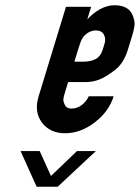

<svg xmlns="http://www.w3.org/2000/svg" viewBox="-20 -706 533 732"><path d="M491.2 -630C484 -667.3 459.3 -686 417.3 -686C398.7 -686 380.4 -681.2 362.4 -671.5C344.5 -661.8 327.9 -648.7 312.8 -632L327.5 -680H231.5L127.3 -339C115.2 -299.7 119.4 -266.3 139.7 -239C160 -211.7 189.5 -198 228.1 -198C267.5 -198 305.2 -211.8 341.3 -239.5C377.5 -267.2 401.4 -300.3 413.3 -339H318.3C312 -325 302.8 -313.7 290.9 -305C278.9 -296.3 266.2 -292 252.9 -292C240.2 -292 231.6 -296.7 227.2 -306C222.7 -315.3 220.9 -323 221.7 -329C222.5 -335 224.4 -342.7 227.2 -352L239.8 -393H303.8C323.8 -393 341.9 -396.2 358.2 -402.5C374.4 -408.8 394.1 -420.7 417 -438C440 -455.3 456.9 -481.7 467.7 -517L484.2 -571C487.9 -583 490.5 -593.8 492.1 -603.5C493.7 -613.2 493.4 -622 491.2 -630ZM371.4 -516C366.3 -499.3 357.4 -487.7 344.7 -481C332 -474.3 316.9 -471 299.6 -471H263.6L277.7 -517C279.1 -521.7 281.7 -529.5 285.4 -540.5C289.1 -551.5 293.8 -560.5 299.6 -567.5C305.4 -574.5 312.4 -580 320.7 -584C328.9 -588 337 -590 345 -590C359.7 -590 369.9 -584.8 375.8 -574.5C381.6 -564.2 382.6 -552.7 378.7 -540ZM174.3 -35 131.4 -130H58.4L119.8 6H199.8L345.4 -130H273.4Z"/></svg>

Font: Din Kursivschrift
Style: Condensed Italic Polish
Weight: 400
Version: Version 1.07